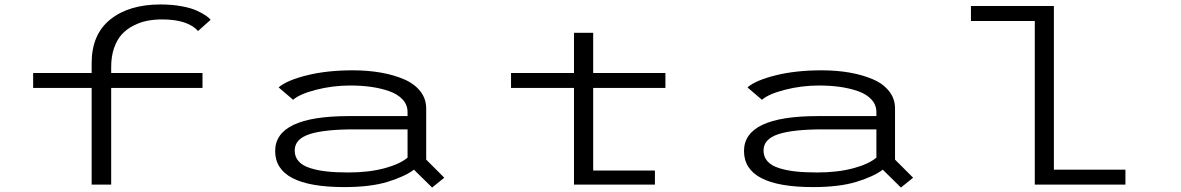

<svg xmlns="http://www.w3.org/2000/svg" viewBox="-20 -827 5290 860"><path d="M128.5 -500H390.5V-544Q390.5 -673 474.2 -740Q558 -807 699 -807Q750.5 -807 793.5 -799Q836.5 -791 862.2 -779Q888 -767 902.2 -757Q916.5 -747 923.5 -738.5L867 -688Q821 -740 705.5 -740Q671 -740 640 -734Q609 -728 578.8 -712.8Q548.5 -697.5 526.5 -674Q504.5 -650.5 491.2 -612.8Q478 -575 478 -527V-500H887V-433H478V0H390.5V-433H128.5Z M1560 -512Q1627 -512 1684.8 -502Q1742.5 -492 1789 -472.2Q1835.5 -452.5 1862.2 -418.8Q1889 -385 1889 -341V-112L1970 -31L1915.5 13L1834 -67Q1794 -36.5 1717 -12.8Q1640 11 1522 11Q1212.5 11 1212.5 -150.5Q1212.5 -307 1543 -307H1805.5V-325Q1805.5 -357.5 1783.2 -381.5Q1761 -405.5 1722.8 -418.8Q1684.5 -432 1641.2 -438Q1598 -444 1548.5 -444Q1470.5 -444 1396.2 -425Q1322 -406 1293 -380L1228 -435.5Q1264 -467 1354 -489.5Q1444 -512 1560 -512ZM1540.5 -54.5Q1631.5 -54.5 1701.5 -73.2Q1771.5 -92 1805.5 -121V-247.5H1565.5Q1431.5 -247.5 1365.8 -225.8Q1300 -204 1300 -153Q1300 -124.5 1317.5 -104.8Q1335 -85 1368.8 -74.2Q1402.5 -63.5 1443.8 -59Q1485 -54.5 1540.5 -54.5Z M2269 -433V-500H2551V-680H2637V-500H2960.5V-433H2637V-63H2913.5V0H2551V-433Z M3660 -512Q3727 -512 3784.8 -502Q3842.5 -492 3889 -472.2Q3935.5 -452.5 3962.2 -418.8Q3989 -385 3989 -341V-112L4070 -31L4015.5 13L3934 -67Q3894 -36.5 3817 -12.8Q3740 11 3622 11Q3312.5 11 3312.5 -150.5Q3312.5 -307 3643 -307H3905.5V-325Q3905.5 -357.5 3883.2 -381.5Q3861 -405.5 3822.8 -418.8Q3784.5 -432 3741.2 -438Q3698 -444 3648.5 -444Q3570.5 -444 3496.2 -425Q3422 -406 3393 -380L3328 -435.5Q3364 -467 3454 -489.5Q3544 -512 3660 -512ZM3640.5 -54.5Q3731.5 -54.5 3801.5 -73.2Q3871.5 -92 3905.5 -121V-247.5H3665.5Q3531.5 -247.5 3465.8 -225.8Q3400 -204 3400 -153Q3400 -124.5 3417.5 -104.8Q3435 -85 3468.8 -74.2Q3502.5 -63.5 3543.8 -59Q3585 -54.5 3640.5 -54.5Z M4700.5 -67H5021V0H4615V-733H4329V-800H4700.5Z"/></svg>

Font: League Mono Extended Light
Style: Regular
Weight: 300
Width: 9
Designer: Tyler Finck
Foundry: The League of Moveable Type / Tyler Finck
Version: Version 2.210